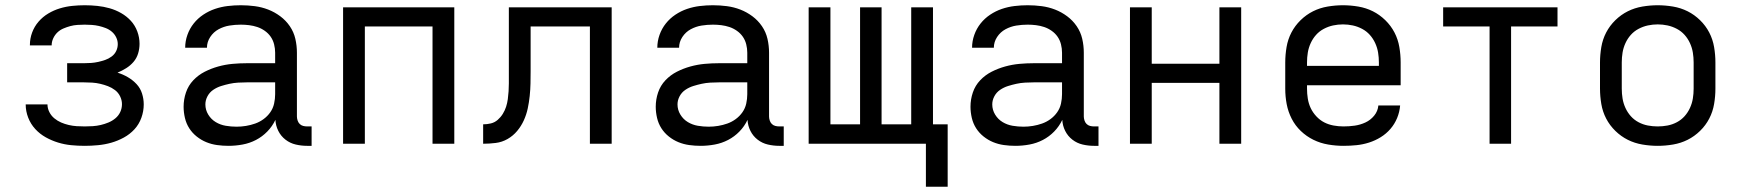

<svg xmlns="http://www.w3.org/2000/svg" viewBox="-20 -548 6640 732"><path d="M303 8Q277 8 251.5 5.5Q226 3 201.5 -4.5Q177 -12 154.5 -24.5Q132 -37 114.5 -56Q97 -75 87.5 -99.5Q78 -124 78 -149V-150H161Q161 -135 168 -121Q175 -107 187 -97Q199 -87 213 -81Q227 -75 242 -71.5Q257 -68 272 -67Q287 -66 303 -66Q318 -66 333.5 -67Q349 -68 364 -71.5Q379 -75 393.5 -81Q408 -87 420 -97Q432 -107 438.5 -121Q445 -135 445 -151Q445 -166 438 -180.5Q431 -195 418.5 -204.5Q406 -214 391.5 -219.5Q377 -225 362 -228.5Q347 -232 331.5 -233Q316 -234 300 -234H236V-307H300Q314 -307 327.5 -308Q341 -309 354.5 -312Q368 -315 381 -319.5Q394 -324 405.5 -332.5Q417 -341 423 -353.5Q429 -366 429 -380Q429 -393 423 -405.5Q417 -418 406.5 -427Q396 -436 383 -441Q370 -446 357 -449Q344 -452 330 -453Q316 -454 303 -454Q289 -454 275 -453Q261 -452 248 -448.5Q235 -445 222 -439.5Q209 -434 199 -424.5Q189 -415 183 -402Q177 -389 177 -376V-375H94V-377Q94 -401 102.5 -424Q111 -447 127 -465.5Q143 -484 164 -496.5Q185 -509 208 -516Q231 -523 255 -525.5Q279 -528 303 -528Q327 -528 351 -525.5Q375 -523 398 -516.5Q421 -510 442 -498Q463 -486 479 -468.5Q495 -451 503.5 -428Q512 -405 512 -381Q512 -362 506.5 -344Q501 -326 489 -312Q477 -298 461 -288Q445 -278 428 -271Q448 -265 467 -254Q486 -243 500.5 -227.5Q515 -212 521.5 -191.5Q528 -171 528 -150Q528 -124 519 -99Q510 -74 492.5 -55Q475 -36 452 -23.5Q429 -11 404.5 -4Q380 3 354 5.5Q328 8 303 8Z M851 8Q829 8 807.5 5Q786 2 766.5 -6Q747 -14 730 -27.5Q713 -41 701.5 -59Q690 -77 685 -98.5Q680 -120 680 -141Q680 -169 689 -195.5Q698 -222 717 -242Q736 -262 760.5 -274.5Q785 -287 812 -294.5Q839 -302 866.5 -304.5Q894 -307 921 -307H1029V-347Q1029 -363 1025 -379Q1021 -395 1012 -408Q1003 -421 989.5 -430.5Q976 -440 961 -445Q946 -450 930 -452Q914 -454 898 -454Q876 -454 854.5 -450.5Q833 -447 813.5 -436.5Q794 -426 781.5 -407Q769 -388 769 -366H686Q686 -391 694.5 -415Q703 -439 718.5 -458.5Q734 -478 755 -492Q776 -506 799.5 -514Q823 -522 848 -525Q873 -528 898 -528Q925 -528 951.5 -524.5Q978 -521 1002.5 -511.5Q1027 -502 1048.5 -486Q1070 -470 1085 -448Q1100 -426 1106 -400Q1112 -374 1112 -347V-104Q1112 -97 1114.5 -89Q1117 -81 1122.5 -75.5Q1128 -70 1135.5 -68Q1143 -66 1151 -66H1168V8H1151Q1129 8 1107.5 3Q1086 -2 1068.5 -15.5Q1051 -29 1041 -49Q1031 -69 1030 -91Q1018 -66 999 -46.5Q980 -27 956 -14.5Q932 -2 905 3Q878 8 851 8ZM882 -65Q900 -65 918 -68Q936 -71 953 -77Q970 -83 985 -94Q1000 -105 1010.5 -120Q1021 -135 1025 -153Q1029 -171 1029 -189V-234H921Q905 -234 888 -233Q871 -232 855 -228.5Q839 -225 823 -220Q807 -215 793 -205.5Q779 -196 771 -181Q763 -166 763 -150Q763 -129 774 -111Q785 -93 802.5 -82.5Q820 -72 840.5 -68.5Q861 -65 882 -65Z M1288 0V-520H1712V0H1629V-447H1371V0Z M1822 0V-74Q1837 -74 1851.5 -77.5Q1866 -81 1877.5 -91Q1889 -101 1897 -114Q1905 -127 1909.5 -141Q1914 -155 1916 -170Q1918 -185 1919 -200Q1920 -215 1920 -230Q1920 -245 1920 -260V-520H2312V0H2229V-447H2003V-277Q2003 -254 2002.5 -230Q2002 -206 1999.5 -182Q1997 -158 1992 -134.5Q1987 -111 1977 -89Q1967 -67 1951.5 -48.5Q1936 -30 1915 -18Q1894 -6 1870 -3Q1846 0 1822 0Z M2651 8Q2629 8 2607.5 5Q2586 2 2566.5 -6Q2547 -14 2530 -27.5Q2513 -41 2501.5 -59Q2490 -77 2485 -98.5Q2480 -120 2480 -141Q2480 -169 2489 -195.5Q2498 -222 2517 -242Q2536 -262 2560.5 -274.5Q2585 -287 2612 -294.5Q2639 -302 2666.5 -304.5Q2694 -307 2721 -307H2829V-347Q2829 -363 2825 -379Q2821 -395 2812 -408Q2803 -421 2789.5 -430.5Q2776 -440 2761 -445Q2746 -450 2730 -452Q2714 -454 2698 -454Q2676 -454 2654.5 -450.5Q2633 -447 2613.5 -436.5Q2594 -426 2581.5 -407Q2569 -388 2569 -366H2486Q2486 -391 2494.5 -415Q2503 -439 2518.5 -458.5Q2534 -478 2555 -492Q2576 -506 2599.5 -514Q2623 -522 2648 -525Q2673 -528 2698 -528Q2725 -528 2751.5 -524.5Q2778 -521 2802.5 -511.5Q2827 -502 2848.5 -486Q2870 -470 2885 -448Q2900 -426 2906 -400Q2912 -374 2912 -347V-104Q2912 -97 2914.5 -89Q2917 -81 2922.5 -75.5Q2928 -70 2935.5 -68Q2943 -66 2951 -66H2968V8H2951Q2929 8 2907.5 3Q2886 -2 2868.5 -15.5Q2851 -29 2841 -49Q2831 -69 2830 -91Q2818 -66 2799 -46.5Q2780 -27 2756 -14.5Q2732 -2 2705 3Q2678 8 2651 8ZM2682 -65Q2700 -65 2718 -68Q2736 -71 2753 -77Q2770 -83 2785 -94Q2800 -105 2810.5 -120Q2821 -135 2825 -153Q2829 -171 2829 -189V-234H2721Q2705 -234 2688 -233Q2671 -232 2655 -228.5Q2639 -225 2623 -220Q2607 -215 2593 -205.5Q2579 -196 2571 -181Q2563 -166 2563 -150Q2563 -129 2574 -111Q2585 -93 2602.5 -82.5Q2620 -72 2640.5 -68.5Q2661 -65 2682 -65Z M3510 164V0H3063V-520H3146V-74H3259V-520H3341V-74H3454V-520H3537V-74H3593V164Z M3851 8Q3829 8 3807.5 5Q3786 2 3766.5 -6Q3747 -14 3730 -27.5Q3713 -41 3701.5 -59Q3690 -77 3685 -98.5Q3680 -120 3680 -141Q3680 -169 3689 -195.5Q3698 -222 3717 -242Q3736 -262 3760.5 -274.5Q3785 -287 3812 -294.5Q3839 -302 3866.5 -304.5Q3894 -307 3921 -307H4029V-347Q4029 -363 4025 -379Q4021 -395 4012 -408Q4003 -421 3989.5 -430.5Q3976 -440 3961 -445Q3946 -450 3930 -452Q3914 -454 3898 -454Q3876 -454 3854.5 -450.5Q3833 -447 3813.5 -436.5Q3794 -426 3781.5 -407Q3769 -388 3769 -366H3686Q3686 -391 3694.5 -415Q3703 -439 3718.5 -458.5Q3734 -478 3755 -492Q3776 -506 3799.5 -514Q3823 -522 3848 -525Q3873 -528 3898 -528Q3925 -528 3951.5 -524.5Q3978 -521 4002.5 -511.5Q4027 -502 4048.5 -486Q4070 -470 4085 -448Q4100 -426 4106 -400Q4112 -374 4112 -347V-104Q4112 -97 4114.5 -89Q4117 -81 4122.5 -75.5Q4128 -70 4135.5 -68Q4143 -66 4151 -66H4168V8H4151Q4129 8 4107.5 3Q4086 -2 4068.5 -15.5Q4051 -29 4041 -49Q4031 -69 4030 -91Q4018 -66 3999 -46.5Q3980 -27 3956 -14.5Q3932 -2 3905 3Q3878 8 3851 8ZM3882 -65Q3900 -65 3918 -68Q3936 -71 3953 -77Q3970 -83 3985 -94Q4000 -105 4010.5 -120Q4021 -135 4025 -153Q4029 -171 4029 -189V-234H3921Q3905 -234 3888 -233Q3871 -232 3855 -228.5Q3839 -225 3823 -220Q3807 -215 3793 -205.5Q3779 -196 3771 -181Q3763 -166 3763 -150Q3763 -129 3774 -111Q3785 -93 3802.5 -82.5Q3820 -72 3840.5 -68.5Q3861 -65 3882 -65Z M4288 0V-520H4371V-305H4629V-520H4712V0H4629V-232H4371V0Z M5102 8Q5073 8 5043.5 3Q5014 -2 4987.5 -15Q4961 -28 4939.5 -48.5Q4918 -69 4904.5 -95.5Q4891 -122 4885.5 -151Q4880 -180 4880 -210V-310Q4880 -339 4885 -368.5Q4890 -398 4903.5 -424Q4917 -450 4938.5 -471Q4960 -492 4986 -505Q5012 -518 5041.5 -523Q5071 -528 5100 -528Q5129 -528 5158.5 -523Q5188 -518 5214 -505Q5240 -492 5261.5 -471Q5283 -450 5296.5 -424Q5310 -398 5315 -368.5Q5320 -339 5320 -310V-223H4963V-210Q4963 -191 4966 -172Q4969 -153 4977 -136Q4985 -119 4998.5 -104.5Q5012 -90 5028.5 -81.5Q5045 -73 5064 -69.5Q5083 -66 5102 -66Q5124 -66 5145 -69Q5166 -72 5185.5 -81Q5205 -90 5219 -107Q5233 -124 5235 -146H5318Q5316 -121 5306.5 -98Q5297 -75 5281 -56.5Q5265 -38 5244 -25Q5223 -12 5199.5 -4.5Q5176 3 5151.5 5.5Q5127 8 5102 8ZM4963 -297H5237V-310Q5237 -329 5234 -347.5Q5231 -366 5223 -383.5Q5215 -401 5202.5 -415Q5190 -429 5173 -438Q5156 -447 5137.5 -451Q5119 -455 5100 -455Q5081 -455 5062.5 -451Q5044 -447 5027 -438Q5010 -429 4997.5 -415Q4985 -401 4977 -383.5Q4969 -366 4966 -347.5Q4963 -329 4963 -310Z M5659 0V-447H5482V-520H5918V-447H5741V0Z M6300 8Q6271 8 6241.5 3Q6212 -2 6186 -15Q6160 -28 6138.5 -49Q6117 -70 6103.5 -96Q6090 -122 6085 -151.5Q6080 -181 6080 -210V-310Q6080 -339 6085 -368.5Q6090 -398 6103.5 -424Q6117 -450 6138.5 -471Q6160 -492 6186 -505Q6212 -518 6241.5 -523Q6271 -528 6300 -528Q6329 -528 6358.5 -523Q6388 -518 6414 -505Q6440 -492 6461.5 -471Q6483 -450 6496.5 -424Q6510 -398 6515 -368.5Q6520 -339 6520 -310V-210Q6520 -181 6515 -151.5Q6510 -122 6496.5 -96Q6483 -70 6461.5 -49Q6440 -28 6414 -15Q6388 -2 6358.5 3Q6329 8 6300 8ZM6300 -66Q6319 -66 6337.5 -69.5Q6356 -73 6373 -82Q6390 -91 6402.5 -105Q6415 -119 6423 -136.5Q6431 -154 6434 -172.5Q6437 -191 6437 -210V-310Q6437 -329 6434 -347.5Q6431 -366 6423 -383.5Q6415 -401 6402.5 -415Q6390 -429 6373 -438Q6356 -447 6337.5 -451Q6319 -455 6300 -455Q6281 -455 6262.5 -451Q6244 -447 6227 -438Q6210 -429 6197.5 -415Q6185 -401 6177 -383.5Q6169 -366 6166 -347.5Q6163 -329 6163 -310V-210Q6163 -191 6166 -172.5Q6169 -154 6177 -136.5Q6185 -119 6197.5 -105Q6210 -91 6227 -82Q6244 -73 6262.5 -69.5Q6281 -66 6300 -66Z"/></svg>

Font: Nova
Style: Regular
Weight: 400
Monospace: yes
Designer: Belleve Invis
Foundry: Belleve Invis
Version: Version 24.1.4; ttfautohint (v1.8.4)